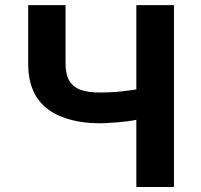

<svg xmlns="http://www.w3.org/2000/svg" viewBox="-20 -748 805 768"><path d="M92.8 -727.5Q129.9 -727.5 242.2 -727.5Q242.2 -668.9 242.2 -493.2Q242.2 -451.2 256.8 -425.8Q271.5 -400.4 301.8 -388.7Q333 -377.9 380.9 -377.9Q398.4 -377.9 420.9 -378.9Q444.3 -379.9 468.8 -382.8Q493.2 -385.7 515.6 -388.7Q538.1 -392.6 551.8 -397.5Q551.8 -356.4 551.8 -275.4Q537.1 -270.5 514.6 -266.6Q493.2 -262.7 468.8 -260.7Q444.3 -257.8 420.9 -256.8Q397.5 -254.9 380.9 -254.9Q293 -254.9 228.5 -280.3Q163.1 -304.7 127.9 -357.4Q92.8 -410.2 92.8 -493.2Q92.8 -571.3 92.8 -727.5ZM525.4 -727.5Q563.5 -727.5 675.8 -727.5Q675.8 -545.9 675.8 0Q638.7 0 525.4 0Q525.4 -181.6 525.4 -727.5Z"/></svg>

Font: DeepSea
Style: Bold
Weight: 700
Designer: Stem
Version: Version 3.019;git-0a5106e0b